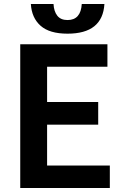

<svg xmlns="http://www.w3.org/2000/svg" viewBox="-20 -938 630 958"><path d="M81 -717H516V-605H215V-429H470V-316H215V-112H528V0H81ZM134 -918H247Q249 -881 266 -859.5Q283 -838 317 -838Q383 -838 388 -918H501Q492 -770 317 -770Q227 -770 182.5 -809.5Q138 -849 134 -918Z"/></svg>

Font: Nebula Sans Semibold
Style: Regular
Weight: 600
Designer: Paul D. Hunt for Adobe (as Source Sans)
Foundry: Nebula Entertainment & Broadcasting LLC
Version: Version 1.010